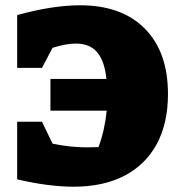

<svg xmlns="http://www.w3.org/2000/svg" viewBox="-20 -694 670 727"><path d="M258 13Q213 13 158.5 6Q104 -1 45 -15V-233H139L179 -150Q246 -136 311 -136Q331 -136 353 -137Q377 -202 384 -275H171V-395H383Q376 -463 348 -496Q320 -529 267 -529Q230 -529 179 -513L139 -437H45V-637Q180 -674 283 -674Q441 -674 528.5 -585.5Q616 -497 616 -338Q616 -227 573.5 -148.5Q531 -70 451 -28.5Q371 13 258 13Z"/></svg>

Font: Piazzolla SC Black
Style: Regular
Weight: 900
Designer: Juan Pablo del Peral
Foundry: Huerta Tipografica
Version: Version 1.330